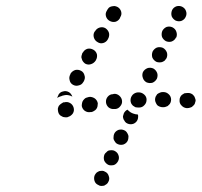

<svg xmlns="http://www.w3.org/2000/svg" viewBox="-20 -589 666 634"><path d="M292 8Q295 18 305 22Q309 25 314 25Q319 25 324 24Q328 22 332 19Q336 16 338 11Q343 2 339 -8Q336 -18 327 -22Q322 -25 318 -25Q313 -25 308 -24Q303 -22 299 -19Q296 -16 293 -11Q289 -2 292 8ZM324 -59Q328 -50 337 -45Q341 -43 346 -43Q351 -43 356 -44Q361 -46 364 -49Q368 -53 370 -57Q375 -67 371 -77Q368 -86 358 -91Q354 -93 349 -93Q344 -93 339 -92Q334 -90 331 -86Q327 -83 325 -79Q321 -69 324 -59ZM355 -137Q354 -132 356 -127Q358 -123 361 -119Q364 -115 369 -113Q378 -109 388 -112Q398 -116 402 -125Q404 -130 404 -135Q405 -140 403 -144Q401 -149 398 -153Q395 -157 390 -159Q381 -163 371 -160Q361 -156 357 -147Q355 -142 355 -137ZM386 -205Q386 -200 388 -195Q390 -191 393 -187Q396 -183 401 -181Q410 -177 420 -180Q430 -184 434 -193Q436 -198 436 -202Q437 -207 435 -211Q428 -211 420 -214Q411 -217 404 -224Q402 -225 401 -227Q397 -225 394 -222Q391 -219 389 -215Q387 -210 386 -205ZM221 -215Q226 -224 223 -234Q220 -244 211 -249Q202 -254 192 -251H189Q185 -249 181 -246Q177 -243 174 -239Q172 -235 171 -230Q171 -225 172 -220Q173 -215 176 -211Q179 -207 184 -205Q188 -202 193 -202Q198 -201 203 -202L205 -203Q215 -206 221 -215ZM291 -223Q295 -225 298 -229Q301 -233 302 -238Q303 -243 303 -248Q301 -258 293 -264Q284 -270 274 -269L271 -268Q266 -267 262 -265Q258 -262 255 -258Q252 -254 251 -249Q250 -244 250 -239Q252 -229 260 -223Q269 -217 279 -219H282Q287 -220 291 -223ZM377 -238Q384 -246 383 -256Q382 -266 374 -273Q366 -280 356 -279L353 -278Q343 -278 336 -270Q329 -262 330 -251Q331 -241 339 -234Q347 -228 358 -229H361Q371 -230 377 -238ZM609 -234Q614 -235 617 -239Q621 -242 623 -246Q625 -251 626 -256Q626 -261 624 -265Q623 -270 619 -274Q616 -278 611 -280Q607 -282 602 -282H599Q594 -282 589 -281Q585 -279 581 -276Q577 -273 575 -268Q573 -264 573 -259Q572 -248 579 -241Q586 -233 596 -232H599Q604 -232 609 -234ZM457 -242Q464 -249 464 -260Q464 -270 456 -277Q448 -284 438 -284H435Q425 -283 418 -276Q411 -268 411 -258Q411 -253 413 -248Q415 -244 419 -240Q423 -237 427 -235Q432 -234 437 -234H440Q450 -234 457 -242ZM529 -237Q534 -238 537 -242Q541 -245 543 -250Q545 -255 545 -260Q545 -270 538 -277Q530 -285 520 -285H517Q512 -285 508 -283Q503 -281 499 -278Q496 -274 494 -270Q492 -265 492 -260Q492 -255 494 -251Q496 -246 499 -242Q502 -239 507 -237Q512 -235 517 -235H520Q525 -235 529 -237ZM172 -273 173 -276Q178 -285 188 -287Q198 -290 207 -285Q211 -283 214 -279Q217 -275 219 -270Q212 -274 204 -275Q195 -276 186 -273L184 -272Q176 -270 169 -266Q169 -268 170 -269Q171 -271 172 -273ZM210 -324Q212 -314 221 -309Q230 -304 240 -307Q250 -309 255 -318L257 -321Q259 -325 260 -330Q261 -335 259 -340Q258 -345 255 -349Q252 -353 248 -355Q239 -360 229 -358Q219 -355 213 -346L212 -343Q207 -334 210 -324ZM452 -331Q455 -322 464 -317Q474 -313 484 -316Q493 -320 498 -329Q502 -339 499 -348Q495 -358 486 -363Q476 -367 467 -364Q457 -360 452 -351Q448 -341 452 -331ZM249 -404Q248 -399 250 -395Q251 -390 254 -386Q257 -382 261 -379Q270 -374 280 -377Q290 -380 296 -389L297 -391Q302 -400 300 -410Q297 -420 288 -425Q279 -430 269 -428Q259 -425 254 -416L252 -414Q250 -409 249 -404ZM483 -399Q487 -390 496 -385Q501 -383 506 -383Q511 -383 515 -384Q520 -386 524 -389Q527 -393 530 -397Q534 -407 531 -416Q527 -426 518 -431Q508 -435 498 -432Q489 -428 484 -419Q480 -409 483 -399ZM290 -465Q293 -455 302 -450Q311 -444 321 -447Q331 -450 336 -459L337 -461Q342 -470 340 -480Q337 -490 328 -496Q319 -501 309 -498Q299 -495 294 -486L292 -484Q287 -475 290 -465ZM515 -467Q519 -458 528 -453Q538 -449 547 -452Q557 -456 561 -465H562Q566 -475 562 -485Q559 -494 549 -499Q540 -503 530 -500Q521 -496 516 -487Q512 -477 515 -467ZM330 -535Q333 -525 342 -520Q351 -515 361 -517Q371 -520 376 -529L377 -532Q383 -541 380 -551Q377 -561 368 -566Q364 -568 359 -569Q354 -569 349 -568Q344 -567 340 -564Q337 -561 334 -556L333 -554Q327 -545 330 -535ZM547 -535Q551 -526 560 -521Q570 -517 579 -520Q589 -524 593 -533Q598 -543 594 -553Q591 -562 581 -567Q572 -571 562 -568Q552 -564 548 -555Q544 -545 547 -535Z"/></svg>

Font: FRB American Cursive Dotted Black
Style: Bold Italic
Weight: 900
Italic angle: -25°
Version: Version 2.0;Modular Font Editor K font №1